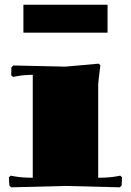

<svg xmlns="http://www.w3.org/2000/svg" viewBox="-20 -800 560 821"><path d="M439.9 -660.2H80.1V-779.8H439.9ZM120.1 -480Q83 -480 51.8 -474.1L36.1 -471.2L27.8 -478L28.8 -512.2L37.1 -520L259.8 -515.1L401.9 -527.8L409.2 -521Q399.9 -446.8 399.9 -439.9V-40Q446.8 -40 478 -45.9L494.1 -48.8L502 -42L500 -6.8L492.2 1L259.8 -4.9L27.8 1L20 -6.8L18.1 -42L25.9 -48.8L42 -45.9Q73.2 -40 120.1 -40Z"/></svg>

Font: Yokawerad
Style: Regular
Weight: 500
Designer: gluk
Foundry: gluk
Version: Version 0.79